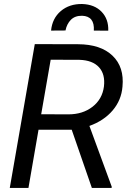

<svg xmlns="http://www.w3.org/2000/svg" viewBox="-20 -929 642 949"><path d="M28.3 0ZM334.5 -287.6H170.4L120.6 0H28.3L151.9 -710.9L365.7 -710.4Q477.5 -710 536.1 -653.8Q594.7 -597.7 585.4 -501Q580.1 -434.1 536.9 -383.3Q493.7 -332.5 421.9 -306.6L532.2 -6.3L531.7 0H434.1ZM183.6 -364.3 318.4 -363.8Q388.7 -363.8 437 -401.1Q485.4 -438.5 493.7 -501Q501 -562 469.2 -596.7Q437.5 -631.3 372.6 -633.3L230.5 -633.8ZM443.8 -777.8Q448.2 -849.1 385.7 -851.1Q350.6 -851.6 330.3 -831.1Q310.1 -810.5 303.7 -778.3L232.4 -777.8Q238.3 -838.4 280.5 -874.3Q322.8 -910.2 386.2 -909.2Q447.3 -907.2 482.2 -870.8Q517.1 -834.5 515.1 -777.3Z"/></svg>

Font: Roboto
Style: Italic
Weight: 400
Italic angle: -12°
Designer: Google
Version: Version 2.134; 2016; ttfautohint (v1.6)